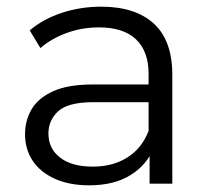

<svg xmlns="http://www.w3.org/2000/svg" viewBox="-20 -550 630 575"><path d="M428 0V-116L425 -135V-329Q425 -396 387.5 -432Q350 -468 276 -468Q225 -468 179 -451Q133 -434 101 -406L69 -459Q109 -493 165 -511.5Q221 -530 283 -530Q385 -530 440.5 -479.5Q496 -429 496 -326V0ZM247 5Q188 5 144.5 -14.5Q101 -34 78 -68.5Q55 -103 55 -148Q55 -189 74.5 -222.5Q94 -256 138.5 -276.5Q183 -297 258 -297H439V-244H260Q184 -244 154.5 -217Q125 -190 125 -150Q125 -105 160 -78Q195 -51 258 -51Q318 -51 361.5 -78.5Q405 -106 425 -158L441 -109Q421 -57 371.5 -26Q322 5 247 5Z"/></svg>

Font: Montserrat Thin
Style: Regular
Weight: 400
Version: Version 9.000